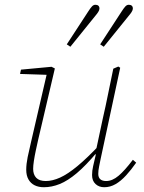

<svg xmlns="http://www.w3.org/2000/svg" viewBox="-20 -774 602 805"><path d="M164 11Q142 11 125.5 3Q109 -5 99.5 -21.5Q90 -38 90 -62Q90 -86 96 -115.5Q102 -145 110 -178L179 -476L186 -460L64 -464L68 -482L196 -494L210 -487L140 -188Q135 -166 130 -142.5Q125 -119 122 -99Q119 -79 119 -66Q119 -42 132 -28.5Q145 -15 172 -15Q200 -15 232 -29.5Q264 -44 304.5 -77.5Q345 -111 398 -167L400 -136H387Q340 -80 302 -48Q264 -16 230.5 -2.5Q197 11 164 11ZM417 11Q395 11 380.5 -2.5Q366 -16 366 -40Q366 -58 370.5 -77.5Q375 -97 382 -127H379L411 -277Q423 -329 433.5 -381.5Q444 -434 455 -486L476 -495L484 -490L402 -108Q399 -93 395.5 -76Q392 -59 392 -45Q392 -30 400.5 -22.5Q409 -15 425 -15Q451 -15 477 -37Q503 -59 537 -104L551 -92Q530 -62 508.5 -38.5Q487 -15 464.5 -2Q442 11 417 11ZM260 -588 350 -726Q359 -740 365.5 -747Q372 -754 380 -754Q388 -754 392.5 -750Q397 -746 397 -738Q397 -732 392 -724Q387 -716 380 -708L275 -578ZM400 -588 490 -726Q499 -740 505.5 -747Q512 -754 520 -754Q528 -754 532.5 -750Q537 -746 537 -738Q537 -732 532 -724Q527 -716 520 -708L415 -578Z"/></svg>

Font: Source Serif 4 ExtraLight
Style: Italic
Weight: 250
Italic angle: -12°
Designer: Frank Grießhammer
Foundry: Adobe Systems Incorporated
Version: Version 4.004;hotconv 1.0.116;makeotfexe 2.5.65601